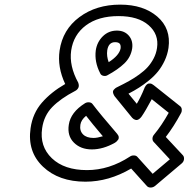

<svg xmlns="http://www.w3.org/2000/svg" viewBox="-20 -755 819 834"><path d="M112.8 -198.2Q122.1 -263.2 162.1 -309.1Q202.1 -355 263.2 -390.1Q228.5 -463.9 238.8 -535.2Q252 -626.5 325 -680.7Q397.9 -734.9 502 -734.9Q603 -734.9 663.3 -682.9Q723.6 -630.9 711.9 -546.9Q707.5 -517.6 695.1 -491.2Q682.6 -464.8 666.5 -444.8Q650.4 -424.8 627.7 -406.2Q605 -387.7 584.2 -374.5Q563.5 -361.3 538.1 -348.1Q558.1 -322.8 574.2 -304.2Q591.3 -332.5 606.9 -371.1Q607.4 -372.6 608.4 -375Q609.4 -377.4 613 -382.6Q616.7 -387.7 621.1 -390.4Q625.5 -393.1 632.6 -392.3Q639.6 -391.6 647.9 -384.8L762.2 -293.9Q768.6 -289.1 769.5 -280.3Q770.5 -271.5 767.1 -265.1Q734.4 -204.1 700.2 -160.2L773.9 -81.1Q780.3 -74.7 779.3 -63.7Q778.3 -52.7 769 -44.9L652.8 53.2Q644.5 59.6 634.3 59.6Q624 59.6 618.2 53.2L549.8 -22.9Q452.6 34.2 351.1 34.2Q235.4 34.2 166.7 -31Q98.1 -96.2 112.8 -198.2ZM163.1 -198.2Q151.4 -119.1 205.3 -67.6Q259.3 -16.1 357.9 -16.1Q454.6 -16.1 544.9 -75.2Q551.8 -80.1 561.8 -79.8Q571.8 -79.6 577.1 -73.2L643.1 0L717.8 -63L647.9 -138.2Q642.1 -144 642.3 -153.3Q642.6 -162.6 648.9 -169.9Q682.6 -210.4 712.9 -265.1L639.2 -324.2Q611.8 -272.9 595.2 -249Q590.3 -242.2 585 -238.3Q579.6 -234.4 575.7 -233.9Q571.8 -233.4 567.6 -234.6Q563.5 -235.8 561 -237.5Q558.6 -239.3 556.6 -241.2L554.2 -243.2Q537.1 -264.2 510.5 -296.9Q483.9 -329.6 477.1 -337.9Q471.2 -347.7 470.7 -354.2Q470.2 -360.8 475.3 -366.2Q480.5 -371.6 484.1 -373.8Q487.8 -376 490.2 -377Q519 -391.1 540.5 -403.1Q562 -415 584.5 -431.2Q606.9 -447.3 621.8 -463.9Q636.7 -480.5 647.7 -501.7Q658.7 -522.9 662.1 -546.9Q670.9 -606 625.5 -645.5Q580.1 -685.1 495.1 -685.1Q407.2 -685.1 353.3 -644.8Q299.3 -604.5 289.1 -535.2Q279.8 -468.8 319.8 -396Q324.7 -382.3 320.1 -373.3Q315.4 -364.3 306.2 -359.9Q243.2 -327.1 207 -290Q170.9 -252.9 163.1 -198.2ZM278.8 -212.9Q286.6 -267.6 350.1 -307.1Q358.4 -311.5 367.7 -310.5Q377 -309.6 381.8 -303.2Q414.6 -259.8 488.8 -173.8Q495.1 -166.5 495.8 -159.4Q496.6 -152.3 492.4 -147.2Q488.3 -142.1 485.4 -139.4Q482.4 -136.7 479 -134.8Q427.7 -106 378.9 -106Q330.6 -106 301 -135.5Q271.5 -165 278.8 -212.9ZM329.1 -212.9Q325.2 -187 340.6 -171.4Q356 -155.8 386.2 -155.8Q401.9 -155.8 426.8 -163.1Q377.9 -220.7 354 -252Q332 -233.9 329.1 -212.9ZM396 -536.1Q401.4 -572.3 426.5 -597.2Q451.7 -622.1 487.8 -622.1Q520.5 -622.1 539.6 -600.1Q558.6 -578.1 554.2 -544.9Q548.3 -506.8 520.3 -479.7Q492.2 -452.6 446.8 -428.2Q438.5 -423.3 428.5 -425.8Q418.5 -428.2 415 -437Q389.6 -486.3 396 -536.1ZM445.8 -536.1Q442.4 -511.2 452.1 -484.9Q498 -514.2 503.9 -544.9Q505.4 -559.1 499.8 -565.4Q494.1 -571.8 480 -571.8Q451.2 -571.8 445.8 -536.1Z"/></svg>

Font: Trueno ExtraBold Outline
Style: Italic
Weight: 800
Width: 6
Designer: Julieta Ulanovsky
Foundry: Julieta Ulanovsky
Version: Version 3.001b | FøM Fix